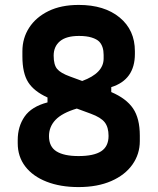

<svg xmlns="http://www.w3.org/2000/svg" viewBox="-20 -740 640 780"><path d="M300 -720Q404 -720 466 -669Q528 -618 528 -532V-521Q528 -416 432 -386V-366Q493 -340 520.5 -299.5Q548 -259 548 -189V-167Q548 -114 518 -71.5Q488 -29 432 -4.5Q376 20 299 20Q225 20 169 -2Q113 -24 82.5 -64Q52 -104 52 -158V-171Q52 -226 80 -266.5Q108 -307 173 -324V-344Q118 -369 94.5 -406Q71 -443 71 -511V-532Q71 -585 98.5 -627.5Q126 -670 177 -695Q228 -720 300 -720ZM265 -429 314 -411Q401 -443 401 -502V-517Q401 -552 383 -571Q373 -581 352.5 -587.5Q332 -594 301 -594Q249 -594 223.5 -572.5Q198 -551 198 -514Q198 -477 212 -460Q226 -443 265 -429ZM179 -187Q179 -144 209.5 -125Q240 -106 299 -106Q361 -106 391 -125.5Q421 -145 421 -188Q421 -223 405.5 -243Q390 -263 349 -278L292 -299Q232 -281 205.5 -253Q179 -225 179 -187Z"/></svg>

Font: Recursive Mn Lnr St
Style: Bold
Weight: 700
Monospace: yes
Version: Version 1.079;hotconv 1.0.112;makeotfexe 2.5.65598; ttfautoh